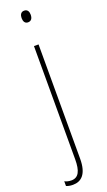

<svg xmlns="http://www.w3.org/2000/svg" viewBox="-200 -754 571 1026"><g transform="rotate(-20 85.0 -241.0)"><path d="M68 -690C68 -672 75 -657 93 -657C112 -657 120 -671 120 -691C120 -707 114 -723 94 -723C74 -723 68 -706 68 -690ZM22 241C69 241 105 211 105 123V-527H79V117C79 182 63 216 22 216C9 216 -6 213 -16 207V234C-7 238 5 241 22 241Z"/></g></svg>

Font: Noto Sans Myanmar UI Condensed Thin
Style: Regular
Weight: 100
Width: 3
Designer: Monotype Design Team
Foundry: Monotype Imaging Inc.
Version: Version 2.103